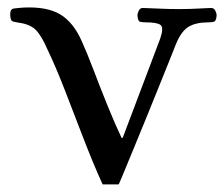

<svg xmlns="http://www.w3.org/2000/svg" viewBox="-20 -477 592 507"><path d="M251 10Q226 -45 201 -110Q176 -175 152 -237Q128 -299 106 -345Q90 -382 75 -397.5Q60 -413 30 -417Q17 -419 12.5 -421Q8 -423 7 -436Q6 -453 16.5 -454.5Q27 -456 42 -457Q104 -460 139 -439Q174 -418 196 -368Q210 -337 227.5 -291Q245 -245 264 -198Q283 -151 301 -113H304L403 -375Q413 -404 404 -411Q395 -418 365 -418Q356 -418 350 -419.5Q344 -421 343 -436Q343 -442 346.5 -449Q350 -456 357 -456Q386 -455 407 -454Q428 -453 454 -453Q472 -453 483 -453.5Q494 -454 506 -454.5Q518 -455 537 -456Q545 -456 548.5 -449Q552 -442 552 -436Q551 -421 544.5 -419.5Q538 -418 530 -418Q497 -418 477.5 -406Q458 -394 444 -359Q444 -359 433.5 -332.5Q423 -306 406 -264Q389 -222 370 -175Q351 -128 333.5 -86Q316 -44 305 -17Q294 10 293 10Z"/></svg>

Font: Alice
Style: Regular
Weight: 400
Designer: Ksenia Yerulevich
Foundry: Cyreal (http://www.cyreal.org/)
Version: Version 2.003; ttfautohint (v1.8.3)